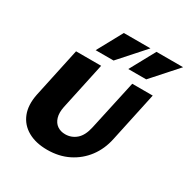

<svg xmlns="http://www.w3.org/2000/svg" viewBox="-206 -1105 1266 1299"><g transform="rotate(30 427.0 -455.0)"><path d="M336 17Q247 17 185 -18Q123 -53 97.5 -117.5Q72 -182 90 -271L173 -658H369L290 -290Q280 -241 290.5 -206Q301 -171 327 -153Q353 -135 389 -135Q438 -135 475 -167Q512 -199 527 -269L612 -658H772L689 -271Q671 -185 622.5 -120.5Q574 -56 501 -19.5Q428 17 336 17ZM284 -731 391 -927H599L424 -731ZM539 -731 646 -927H854L679 -731Z"/></g></svg>

Font: Ysabeau Infant Black
Style: Italic
Weight: 900
Italic angle: -12°
Designer: Christian Thalmann (Catharsis Fonts)
Version: Version 2.001;gftools[0.9.30]; featfreeze: ss01,ss02,lnum